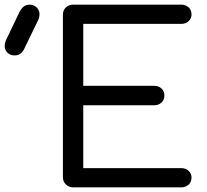

<svg xmlns="http://www.w3.org/2000/svg" viewBox="-169 -801 884 821"><path d="M143 0Q125 0 112.5 -12.5Q100 -25 100 -43V-738Q100 -757 112.5 -769Q125 -781 143 -781H607Q625 -781 637.5 -769.5Q650 -758 650 -739Q650 -722 637.5 -710.5Q625 -699 607 -699H187V-434H491Q510 -434 522 -422Q534 -410 534 -393Q534 -375 522 -363Q510 -351 491 -351H187V-82H607Q625 -82 637.5 -70.5Q650 -59 650 -42Q650 -23 637.5 -11.5Q625 0 607 0ZM-106 -564Q-125 -564 -137 -575.5Q-149 -587 -149 -603Q-149 -610 -148 -615Q-147 -620 -144 -628L-86 -749Q-77 -766 -67 -773.5Q-57 -781 -43 -781Q-24 -781 -12 -769Q0 -757 0 -740Q0 -735 -1 -730Q-2 -725 -4 -719L-65 -593Q-73 -576 -83.5 -570Q-94 -564 -106 -564Z"/></svg>

Font: Comfortaa Medium
Style: Regular
Weight: 500
Designer: Johan Aakerlund
Foundry: Johan Aakerlund
Version: Version 3.104; ttfautohint (v1.8.1.43-b0c9)